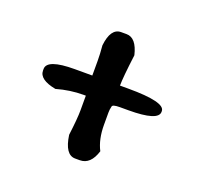

<svg xmlns="http://www.w3.org/2000/svg" viewBox="-91 -688 705 675"><g transform="rotate(20 261.5 -350.5)"><path d="M253.7 -586.6H273.9Q310.8 -586.6 325.2 -526.1Q314.1 -438.8 314.1 -408.6H345.3Q483 -408.6 483 -374.6V-371.7Q483 -337.2 371.2 -337.2H339.6Q311.3 -337.2 311.3 -328.5Q308.4 -317.5 308.4 -305.5V-260Q308.4 -205.8 328.1 -167.9Q311.3 -113.7 271 -113.7H253.7Q215.3 -113.7 205.3 -185.1Q213.4 -248.9 213.4 -279.6V-334.3H205.3Q154.9 -334.3 104.6 -319.9Q41.7 -331.9 41.7 -365.9V-371.7Q41.7 -408.6 144.8 -408.6H210.6V-463.3Q210.6 -488.7 207.7 -520.4Q214.9 -586.6 253.7 -586.6Z"/></g></svg>

Font: Namteng
Style: Regular
Weight: 400
Designer: Khon Soe Zaw Thu
Foundry: MPUA
Version: Version 1.03 June 17, 2016